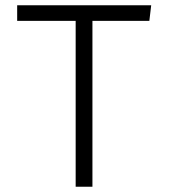

<svg xmlns="http://www.w3.org/2000/svg" viewBox="-20 -707 640 727"><path d="M330 -628V0H266.5V-628H45V-687H552.5L545.5 -628Z"/></svg>

Font: Fira Code Light Light
Style: Regular
Weight: 300
Monospace: yes
Version: Version 5.002